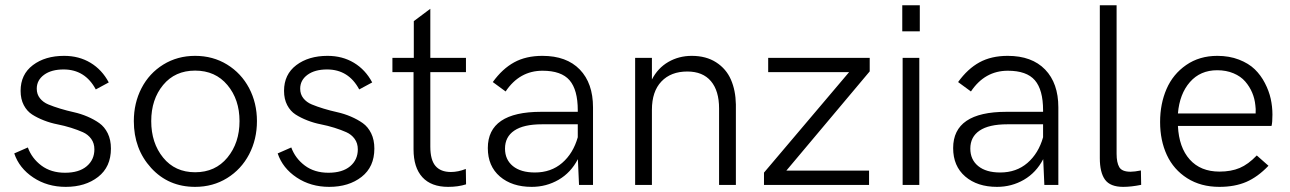

<svg xmlns="http://www.w3.org/2000/svg" viewBox="-20 -710 4950 737"><path d="M232.4 7.3Q161.6 7.3 107.7 -28.6Q53.7 -64.5 34.7 -121.1L86.9 -144Q102.1 -102.1 138.9 -74.5Q175.8 -46.9 229.5 -46.9Q283.2 -46.9 312.7 -71.8Q342.3 -96.7 342.3 -136.7Q342.3 -160.2 330.1 -177Q317.9 -193.8 298.1 -202.6Q278.3 -211.4 252.7 -219.5Q227.1 -227.5 200.7 -232.7Q174.3 -237.8 148.7 -247.8Q123 -257.8 103.3 -270.5Q83.5 -283.2 71.3 -306.4Q59.1 -329.6 59.1 -361.3Q59.1 -424.3 106.2 -460Q153.3 -495.6 226.1 -495.6Q283.2 -495.6 327.4 -469Q371.6 -442.4 397.5 -393.6L347.7 -366.7Q306.6 -443.4 224.1 -443.4Q177.2 -443.4 149.2 -422.9Q121.1 -402.3 121.1 -369.6Q121.1 -348.1 133.3 -332.8Q145.5 -317.4 165.5 -309.1Q185.5 -300.8 211.2 -293Q236.8 -285.2 263.4 -279.3Q290 -273.4 315.7 -262.5Q341.3 -251.5 361.3 -237.3Q381.3 -223.1 393.6 -198.2Q405.8 -173.3 405.8 -139.6Q405.8 -69.3 356.7 -31Q307.6 7.3 232.4 7.3Z M729 7.3Q626.5 7.3 560.1 -65.4Q493.7 -138.2 493.7 -245.1Q493.7 -314.5 523.2 -371.6Q552.7 -428.7 606.9 -462.2Q661.1 -495.6 729 -495.6Q797.4 -495.6 851.8 -462.2Q906.2 -428.7 936.3 -371.6Q966.3 -314.5 966.3 -245.1Q966.3 -175.3 936.3 -117.7Q906.2 -60.1 851.8 -26.4Q797.4 7.3 729 7.3ZM729 -48.8Q806.6 -48.8 853 -105.2Q899.4 -161.6 899.4 -245.1Q899.4 -328.1 853 -383.5Q806.6 -439 729 -439Q651.9 -439 606.2 -383.8Q560.5 -328.6 560.5 -245.1Q560.5 -161.1 606.2 -105Q651.9 -48.8 729 -48.8Z M1243.7 7.3Q1172.9 7.3 1118.9 -28.6Q1064.9 -64.5 1045.9 -121.1L1098.1 -144Q1113.3 -102.1 1150.1 -74.5Q1187 -46.9 1240.7 -46.9Q1294.4 -46.9 1324 -71.8Q1353.5 -96.7 1353.5 -136.7Q1353.5 -160.2 1341.3 -177Q1329.1 -193.8 1309.3 -202.6Q1289.6 -211.4 1263.9 -219.5Q1238.3 -227.5 1211.9 -232.7Q1185.5 -237.8 1159.9 -247.8Q1134.3 -257.8 1114.5 -270.5Q1094.7 -283.2 1082.5 -306.4Q1070.3 -329.6 1070.3 -361.3Q1070.3 -424.3 1117.4 -460Q1164.6 -495.6 1237.3 -495.6Q1294.4 -495.6 1338.6 -469Q1382.8 -442.4 1408.7 -393.6L1358.9 -366.7Q1317.9 -443.4 1235.4 -443.4Q1188.5 -443.4 1160.4 -422.9Q1132.3 -402.3 1132.3 -369.6Q1132.3 -348.1 1144.5 -332.8Q1156.7 -317.4 1176.8 -309.1Q1196.8 -300.8 1222.4 -293Q1248 -285.2 1274.7 -279.3Q1301.3 -273.4 1326.9 -262.5Q1352.5 -251.5 1372.6 -237.3Q1392.6 -223.1 1404.8 -198.2Q1417 -173.3 1417 -139.6Q1417 -69.3 1367.9 -31Q1318.8 7.3 1243.7 7.3Z M1700.2 7.3Q1635.3 7.3 1601.3 -29.8Q1567.4 -66.9 1567.4 -136.7V-433.1H1486.3V-487.8H1568.4V-628.9L1631.8 -676.3V-487.8H1768.6V-433.1H1631.8V-147Q1631.8 -96.2 1651.6 -73Q1671.4 -49.8 1710.9 -49.8Q1738.3 -49.8 1768.1 -61.5L1769 -2.4Q1738.8 7.3 1700.2 7.3Z M2062 -495.6Q2154.8 -495.6 2205.6 -443.1Q2256.3 -390.6 2256.3 -297.9V0H2202.6L2198.2 -99.1Q2171.4 -47.4 2124.3 -20Q2077.1 7.3 2021 7.3Q1945.3 7.3 1898.9 -32.5Q1852.5 -72.3 1852.5 -141.6Q1852.5 -280.8 2057.1 -280.8H2197.8V-286.6Q2197.8 -365.2 2166.3 -401.9Q2134.8 -438.5 2062.5 -438.5Q1974.1 -438.5 1920.9 -358.9L1871.6 -395Q1908.2 -445.8 1953.6 -470.7Q1999 -495.6 2062 -495.6ZM2033.2 -47.9Q2095.2 -47.9 2137.7 -84.5Q2180.2 -121.1 2197.8 -183.1V-232.9H2060.5Q1989.7 -232.9 1954.1 -208.7Q1918.5 -184.6 1918.5 -139.6Q1918.5 -97.2 1948.7 -72.5Q1979 -47.9 2033.2 -47.9Z M2418 0V-487.8H2482.4V-404.8Q2504.9 -448.7 2545.4 -472.2Q2585.9 -495.6 2635.3 -495.6Q2690.4 -495.6 2729 -470.7Q2767.6 -445.8 2785.6 -404.5Q2803.7 -363.3 2804.7 -309.1V0H2740.2V-293.9Q2740.2 -361.3 2709 -398.4Q2677.7 -435.5 2618.2 -435.5Q2555.2 -435.5 2518.8 -397.2Q2482.4 -358.9 2482.4 -288.6V0Z M3318.4 -487.8V-436L2998.5 -55.2H3315.9V0H2912.6V-47.4L3239.3 -433.1H2928.7V-487.8Z M3443.4 -589.8V-689.9H3510.7V-589.8ZM3444.8 0V-487.8H3508.8V0Z M3848.1 -495.6Q3940.9 -495.6 3991.7 -443.1Q4042.5 -390.6 4042.5 -297.9V0H3988.8L3984.4 -99.1Q3957.5 -47.4 3910.4 -20Q3863.3 7.3 3807.1 7.3Q3731.4 7.3 3685.1 -32.5Q3638.7 -72.3 3638.7 -141.6Q3638.7 -280.8 3843.3 -280.8H3983.9V-286.6Q3983.9 -365.2 3952.4 -401.9Q3920.9 -438.5 3848.6 -438.5Q3760.3 -438.5 3707 -358.9L3657.7 -395Q3694.3 -445.8 3739.7 -470.7Q3785.2 -495.6 3848.1 -495.6ZM3819.3 -47.9Q3881.3 -47.9 3923.8 -84.5Q3966.3 -121.1 3983.9 -183.1V-232.9H3846.7Q3775.9 -232.9 3740.2 -208.7Q3704.6 -184.6 3704.6 -139.6Q3704.6 -97.2 3734.9 -72.5Q3765.1 -47.9 3819.3 -47.9Z M4291.5 7.3Q4241.7 7.3 4221.7 -20.3Q4201.7 -47.9 4201.7 -103V-689.9H4266.1V-119.6Q4266.1 -85.9 4276.4 -68.4Q4286.6 -50.8 4319.8 -50.8Q4335 -50.8 4359.4 -55.7L4360.4 -0.5Q4322.3 7.3 4291.5 7.3Z M4660.6 7.3Q4589.4 7.3 4537.1 -25.9Q4484.9 -59.1 4459 -115Q4433.1 -170.9 4433.1 -241.7Q4433.1 -311.5 4457.8 -368.4Q4482.4 -425.3 4533.2 -460.4Q4584 -495.6 4652.8 -495.6Q4698.7 -495.6 4735.8 -481.2Q4772.9 -466.8 4796.4 -444.1Q4819.8 -421.4 4835.4 -391.1Q4851.1 -360.8 4857.7 -330.8Q4864.3 -300.8 4864.3 -270Q4864.3 -239.3 4860.8 -226.6H4501.5Q4505.4 -144 4546.9 -97.7Q4588.4 -51.3 4661.1 -51.3Q4705.6 -51.3 4738.5 -65.2Q4771.5 -79.1 4804.2 -113.3L4849.1 -73.7Q4808.1 -30.8 4763.9 -11.7Q4719.7 7.3 4660.6 7.3ZM4501.5 -274.4H4799.8Q4800.8 -293 4798.8 -305.2Q4796.4 -331.1 4786.6 -354.2Q4776.9 -377.4 4759.8 -397.2Q4742.7 -417 4714.8 -428.7Q4687 -440.4 4652.3 -440.4Q4587.4 -440.4 4547.6 -395Q4507.8 -349.6 4501.5 -274.4Z"/></svg>

Font: HK Grotesk Legacy
Style: Regular
Weight: 400
Designer: Alfredo Marco Pradil
Foundry: Hanken Design Co.
Version: Version 2.022;PS 002.022;hotconv 1.0.88;makeotf.lib2.5.64775